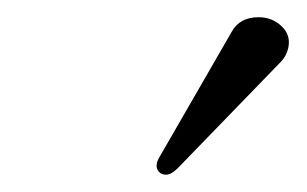

<svg xmlns="http://www.w3.org/2000/svg" viewBox="-20 -751 356 223"><path d="M280.3 -731Q295.9 -731 306.9 -720.7Q317.9 -710.4 314.9 -695.8Q312.5 -685.1 305.2 -678.2L187 -556.2Q179.2 -548.3 173.3 -548.1Q167.5 -547.9 164.3 -551.8Q161.1 -555.7 162.1 -561Q162.6 -564.5 166.5 -570.8L249 -713.9Q258.3 -731 280.3 -731Z"/></svg>

Font: Linux Biolinum O
Style: Italic
Weight: 400
Italic angle: -12°
Designer: Philipp H. Poll
Foundry: Philipp H. Poll
Version: Version 1.1.3